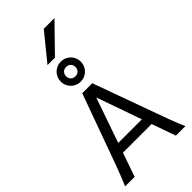

<svg xmlns="http://www.w3.org/2000/svg" viewBox="-371 -1338 1423 1423"><g transform="rotate(-45 340.5 -626.0)"><path d="M334.5 -617.7 211.4 -263.7H459ZM19.5 0Q25.9 -14.6 32.7 -30.8Q39.6 -46.9 47.6 -67.1Q55.7 -87.4 65.4 -113.3Q75.2 -139.2 87.9 -173.3L283.2 -712.9H388.2L583.5 -173.3Q595.7 -139.2 605.5 -113.3Q615.2 -87.4 623.5 -67.1Q631.8 -46.9 638.7 -30.8Q645.5 -14.6 651.9 0H551.8L485.4 -188H185.1L119.6 0ZM231.4 -886.2Q231.4 -908.2 239.5 -927.2Q247.6 -946.3 262 -960.7Q276.4 -975.1 295.4 -983.2Q314.5 -991.2 336.4 -991.2Q358.4 -991.2 377.4 -983.2Q396.5 -975.1 410.9 -960.7Q425.3 -946.3 433.3 -927.2Q441.4 -908.2 441.4 -886.2Q441.4 -864.3 433.3 -845.2Q425.3 -826.2 410.9 -811.8Q396.5 -797.4 377.4 -789.3Q358.4 -781.2 336.4 -781.2Q314.5 -781.2 295.4 -789.3Q276.4 -797.4 262 -811.8Q247.6 -826.2 239.5 -845.2Q231.4 -864.3 231.4 -886.2ZM385.3 -886.2Q385.3 -908.2 371.8 -921.6Q358.4 -935.1 336.4 -935.1Q314.5 -935.1 301 -921.6Q287.6 -908.2 287.6 -886.2Q287.6 -864.3 301 -850.8Q314.5 -837.4 336.4 -837.4Q358.4 -837.4 371.8 -850.8Q385.3 -864.3 385.3 -886.2ZM531.7 -1252.4 326.7 -1042.5H248.5L419.4 -1252.4Z"/></g></svg>

Font: Andika Afr
Style: Regular
Weight: 400
Designer: Victor Gaultney, Annie Olsen, Julie Remington, Don Collingsworth, Eric Hays, Becca Hirsbrunner
Foundry: SIL International
Version: Version 5.000